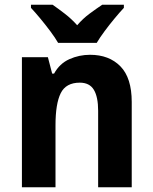

<svg xmlns="http://www.w3.org/2000/svg" viewBox="-20 -786 642 806"><path d="M358 -556Q438 -556 485.5 -507.5Q533 -459 533 -358V0H392V-321Q392 -379 374 -409Q356 -439 315 -439Q257 -439 235 -395Q213 -351 213 -260V0H72V-546H181L199 -477H207Q230 -519 271 -537.5Q312 -556 358 -556ZM224 -606Q212 -627 191.5 -654.5Q171 -682 149 -708.5Q127 -735 110 -753V-766H201Q224 -750 252 -728.5Q280 -707 304 -680Q328 -708 356.5 -729Q385 -750 409 -766H500V-753Q483 -735 461 -708.5Q439 -682 419 -655Q399 -628 386 -606Z"/></svg>

Font: Noto Sans Gujarati UI SemiCondensed
Style: Bold
Weight: 700
Width: 4
Designer: Jelle Bosma - Monotype Design Team, Universal Thirst
Foundry: Monotype Imaging Inc.
Version: Version 2.106; ttfautohint (v1.8.4.7-5d5b)